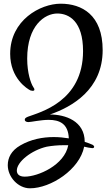

<svg xmlns="http://www.w3.org/2000/svg" viewBox="-20 -716 602 1038"><path d="M308 -696C198 -696 35 -607 35 -425C35 -292 128 -235 145 -227C150 -226 153 -225 156 -225C163 -225 166 -227 166 -232C166 -236 164 -240 160 -245C147 -265 127 -321 127 -399C127 -578 222 -643 290 -643C353 -643 429 -601 429 -440C429 -166 195 -109 131 -85C119 -80 114 -76 114 -69C114 -60 123 -56 134 -56C147 -56 201 -68 243 -68C301 -68 349 -48 352 32C327 28 299 25 271 25C210 25 147 37 90 70C41 98 22 137 22 177C22 241 78 302 142 302C255 302 411 200 435 77L458 82C465 83 476 85 479 85C486 85 489 82 489 77C489 74 486 70 481 67C470 62 455 56 438 51C438 -62 333 -97 250 -97C369 -138 535 -232 535 -445C535 -636 422 -696 308 -696ZM114 239C81 239 71 223 71 206C71 159 150 96 233 77C261 72 293 69 322 69H349C329 177 185 239 114 239Z"/></svg>

Font: Engagement
Style: Regular
Weight: 400
Designer: Astigmatic (AOETI)
Foundry: Astigmatic (AOETI)
Version: Version 1.000